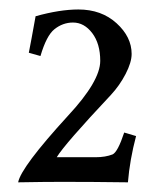

<svg xmlns="http://www.w3.org/2000/svg" viewBox="-20 -871 343 403"><path d="M99.1 -541H180.7Q201.2 -541 216.3 -546.9Q227.1 -551.8 240.7 -592.8L265.6 -585.4Q252.4 -535.6 248.5 -488.3Q176.3 -489.3 110.8 -489.3Q72.8 -489.3 18.1 -488.3Q23.9 -520 122.6 -627.9Q190.4 -700.7 190.4 -743.2Q190.4 -779.3 173.6 -801.5Q156.7 -823.7 133.3 -823.7Q111.8 -823.7 94.2 -809.6Q77.6 -796.4 64.9 -753.4L40.5 -760.3Q44.9 -782.2 54.7 -836.9Q105.5 -851.1 144.5 -851.1Q192.9 -851.1 224.6 -822.3Q256.3 -793.5 256.3 -757.8Q256.3 -740.2 243.7 -715.8Q231 -691.4 212.9 -671.9Q115.2 -567.9 99.1 -541Z"/></svg>

Font: Flanker
Style: Bold
Weight: 700
Designer: Flanker
Foundry: Flanker
Version: Version 2.021